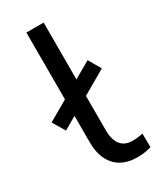

<svg xmlns="http://www.w3.org/2000/svg" viewBox="-199 -767 698 838"><g transform="rotate(-30 150.5 -348.0)"><path d="M235 9Q163 9 124.5 -33.5Q86 -76 86 -153V-705H173V-162Q173 -130 182 -108Q191 -86 208.5 -75Q226 -64 251 -64Q265 -64 278 -65.5Q291 -67 304 -70L305 -1Q288 4 271.5 6.5Q255 9 235 9ZM22 -248 -15 -310 257 -467 293 -405Z"/></g></svg>

Font: Nunito Sans 9pt
Style: Regular
Weight: 400
Version: Version 3.101;gftools[0.9.27]